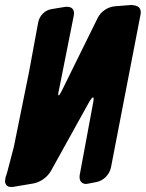

<svg xmlns="http://www.w3.org/2000/svg" viewBox="-67 -750 581 765"><path d="M375 -82Q370 -61 355 -45.5Q340 -30 319 -25L288 -19Q278 -17 276 -17Q265 -17 257.5 -24Q250 -31 250 -44Q250 -51 251 -55L304 -340Q305 -345 305.5 -349Q306 -353 306 -356Q306 -361 305 -361.5Q304 -362 303 -362Q300 -362 289 -345L136 -69Q125 -50 106 -36.5Q87 -23 66 -19L-11 -6Q-15 -5 -22 -5Q-35 -5 -41 -12Q-47 -19 -47 -29Q-47 -33 -45 -43L-38 -65L-12 -164L49 -465L85 -660Q89 -681 104 -696Q119 -711 140 -714L189 -722Q193 -723 199 -723Q228 -723 228 -696Q228 -693 226 -683L168 -392Q165 -380 165 -374Q165 -372 165.5 -371.5Q166 -371 166 -370Q166 -370 167 -370Q170 -370 179 -388L322 -678Q332 -698 350.5 -710.5Q369 -723 391 -725L454 -730Q470 -730 482 -724Q494 -718 494 -699Q494 -697 492 -687Z"/></svg>

Font: Bangerz 2
Style: Regular
Weight: 400
Designer: vernon adams
Foundry: Vernon Adams
Version: Version 2.10;December 28, 2023;FontCreator 13.0.0.2683 64-bi